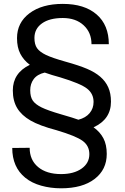

<svg xmlns="http://www.w3.org/2000/svg" viewBox="-20 -741 653 1002"><path d="M559.1 -210.4Q559.1 -118.2 468.3 -76.7Q502 -52.7 519.5 -19.5Q537.1 13.7 537.1 62.5Q537.1 144.5 473.6 193.1Q410.2 241.7 298.8 241.7Q244.1 241.7 195.1 228Q146 214.4 111.8 186.5Q43.9 131.3 43.9 31.2L134.8 30.3Q134.8 93.8 178.7 130.6Q222.7 167.5 298.8 167.5Q365.2 167.5 405.8 138.9Q446.3 110.4 446.3 63.5Q446.3 20 411.6 -5.6Q377 -31.2 274.9 -61.5Q186 -85 139.2 -112.1Q92.3 -139.2 69.6 -177Q46.9 -214.8 46.9 -269Q46.9 -359.9 135.7 -402.8Q103.5 -426.8 86.2 -460Q68.8 -493.2 68.8 -542Q68.8 -623 134 -671.9Q199.2 -720.7 307.6 -720.7Q420.9 -720.7 484.4 -665.5Q547.9 -610.4 547.9 -510.3H457.5Q457.5 -571.3 416.5 -609.1Q375.5 -647 307.6 -647Q238.3 -647 199 -618.9Q159.7 -590.8 159.7 -543Q159.7 -509.3 173.3 -489.7Q187 -470.2 220 -454.3Q252.9 -438.5 323 -418.9Q393.1 -399.4 434.3 -381.8Q475.6 -364.3 503.2 -340.6Q530.8 -316.9 544.9 -285.4Q559.1 -253.9 559.1 -210.4ZM293.9 -337.4Q250 -349.1 213.4 -362.3Q174.3 -353 156 -328.4Q137.7 -303.7 137.7 -270Q137.7 -235.8 150.9 -216.3Q164.1 -196.8 196.5 -180.7Q229 -164.6 298.3 -144.5Q367.7 -124.5 389.2 -116.2Q427.2 -126 447.8 -150.6Q468.3 -175.3 468.3 -209Q468.3 -252 434.3 -278.6Q400.4 -305.2 293.9 -337.4Z"/></svg>

Font: RobotoDraft
Style: Regular
Weight: 400
Version: Version 2.001101; 2014